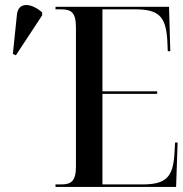

<svg xmlns="http://www.w3.org/2000/svg" viewBox="-20 -741 724 761"><path d="M43 -522 147 -680V-692C105 -729 52 -736 47 -682L31 -527ZM200 0H678L684 -176H674L671 -125C664 -37 636 -10 543 -10H386V-369H603V-379H386V-704H515C608 -704 637 -677 643 -583L645 -538H655L650 -714H200V-704H221C263 -704 281 -692 281 -631V-82C281 -22 262 -10 221 -10H200Z"/></svg>

Font: Noto Serif Display Condensed Medium
Style: Regular
Weight: 500
Width: 3
Designer: Monotype Design Team
Foundry: Monotype Imaging Inc.
Version: Version 2.009